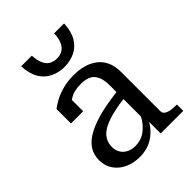

<svg xmlns="http://www.w3.org/2000/svg" viewBox="-213 -847 967 967"><g transform="rotate(-45 271.0 -363.0)"><path d="M368 0V-82Q357 -63 343 -48Q318 -20 285 -5Q252 10 210 10Q167 10 131.5 -6Q96 -22 74.5 -52.5Q53 -83 53 -124Q53 -165 74 -195.5Q95 -226 137 -248Q179 -270 241 -285Q293 -297 358 -305V-350Q358 -392 346.5 -416.5Q335 -441 313 -451Q291 -461 259 -461Q210 -461 179 -441Q175 -439 171 -436V-355H84V-458Q99 -470 124.5 -484Q150 -498 186 -508Q222 -518 265 -518Q300 -518 332 -510Q364 -502 390 -483.5Q416 -465 431 -434.5Q446 -404 446 -359V-81Q446 -67 457 -59Q468 -51 486.5 -48Q505 -45 529 -45V0ZM358 -255Q324 -251 296 -245Q257 -237 228.5 -226Q200 -215 182 -200.5Q164 -186 155 -167Q146 -148 146 -125Q146 -101 157 -83Q168 -65 188 -55Q208 -45 234 -45Q269 -45 296.5 -62Q324 -79 346 -110Q352 -119 358 -130ZM263 -579Q223 -579 189 -595Q155 -611 134 -645.5Q113 -680 110 -736H186Q188 -701 198 -678.5Q208 -656 225.5 -646Q243 -636 266 -636Q289 -636 306 -646Q323 -656 333.5 -678.5Q344 -701 345 -736H416Q413 -680 392 -645.5Q371 -611 337 -595Q303 -579 263 -579Z"/></g></svg>

Font: Roboto Serif 20pt
Style: Regular
Weight: 400
Designer: Greg Gazdowicz
Foundry: Commercial Type
Version: Version 1.008